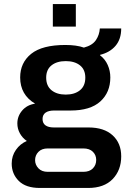

<svg xmlns="http://www.w3.org/2000/svg" viewBox="-20 -744 640 952"><path d="M178 188Q108 188 73 153Q38 118 38 67Q38 29 59 -1Q80 -31 113 -45Q91 -60 78.5 -83Q66 -106 66 -132Q66 -168 90 -196Q114 -224 154 -230Q117 -252 98.5 -284.5Q80 -317 80 -360Q80 -433 134.5 -477Q189 -521 304 -521Q360 -521 396 -508Q438 -519 455.5 -545Q473 -571 475 -603H581Q581 -550 553 -517Q525 -484 476 -472V-470Q501 -451 514 -422Q527 -393 527 -360Q527 -286 477.5 -241Q428 -196 330 -196H248Q221 -196 206 -185.5Q191 -175 191 -154Q191 -133 205.5 -122.5Q220 -112 247 -112H419Q496 -112 538.5 -73Q581 -34 581 31Q581 100 538.5 144Q496 188 417 188ZM217 108H393Q424 108 440.5 91Q457 74 457 49Q457 25 440.5 8.5Q424 -8 393 -8H217Q187 -8 170.5 9Q154 26 154 50Q154 73 170.5 90.5Q187 108 217 108ZM306 -275Q350 -275 376.5 -296.5Q403 -318 403 -359Q403 -399 376.5 -420Q350 -441 306 -441Q262 -441 235.5 -420Q209 -399 209 -359Q209 -318 235.5 -296.5Q262 -275 306 -275ZM242 -612V-724H356V-612Z"/></svg>

Font: Chivo Mono SemiBold
Style: Regular
Weight: 600
Monospace: yes
Designer: Hector Gatti
Foundry: Omnibus-Type
Version: Version 1.008